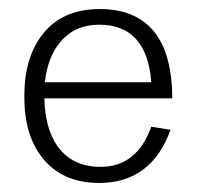

<svg xmlns="http://www.w3.org/2000/svg" viewBox="-20 -492 430 420"><path d="M356.9 -276.9H77.1Q78.1 -211.9 106 -171.9Q138.2 -127 200.2 -127Q279.3 -127 311 -214.8L353 -208Q311 -91.8 196.8 -91.8Q115.7 -91.8 71.8 -147.9Q32.7 -197.8 33.2 -282.2Q33.2 -366.2 73.2 -417Q116.2 -472.2 198.2 -472.2Q356 -471.7 356.9 -276.9ZM311 -312Q301.3 -438 196.8 -438Q143.6 -438 111.8 -399.9Q84 -366.7 78.1 -312Z"/></svg>

Font: Kikakui Sans Pro
Style: Regular
Weight: 400
Version: 0.2